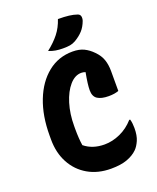

<svg xmlns="http://www.w3.org/2000/svg" viewBox="-171 -1033 941 1152"><g transform="rotate(-20 300.0 -456.5)"><path d="M336 20Q252 20 189 -16.5Q126 -53 91 -118Q56 -183 56 -268V-294Q56 -419 93.5 -515Q131 -611 199 -665.5Q267 -720 357 -720Q400 -720 429.5 -705.5Q459 -691 484 -665Q513 -636 524 -603.5Q535 -571 535 -531V-404Q510 -394 471 -394Q425 -394 400 -410Q375 -426 375 -466Q375 -503 389 -577Q377 -582 363 -582Q322 -582 288 -543Q254 -504 234 -439Q214 -374 214 -295V-277Q214 -217 221 -172Q272 -130 349 -130Q399 -130 449 -152.5Q499 -175 537 -218H543Q547 -205 548.5 -190Q550 -175 550 -162Q550 -114 536.5 -83.5Q523 -53 506 -36Q480 -10 439 5Q398 20 336 20ZM342 -933Q383 -933 411.5 -929.5Q440 -926 463 -918Q477 -913 480 -900.5Q483 -888 478 -872Q465 -837 444.5 -814.5Q424 -792 392 -773Q374 -763 356.5 -760Q339 -757 311 -757Q286 -757 265 -760.5Q244 -764 221 -773Q267 -809 296.5 -846.5Q326 -884 342 -933Z"/></g></svg>

Font: Recursive Mn Csl St XBd
Style: Regular
Weight: 800
Monospace: yes
Version: Version 1.079;hotconv 1.0.112;makeotfexe 2.5.65598; ttfautoh